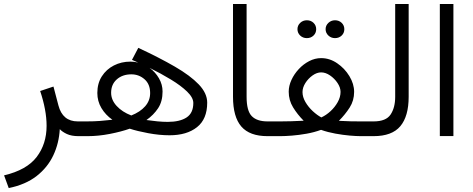

<svg xmlns="http://www.w3.org/2000/svg" viewBox="-20 -685 2379 966"><path d="M375 0Q339.8 0 316.7 -10.7Q293.5 -21.5 280.8 -35.2Q276.9 35.6 248.3 96.4Q219.7 157.2 164.6 200.4Q109.4 243.7 23.9 261.2L0.5 197.3Q114.3 170.4 164.3 105Q214.4 39.6 214.4 -51.8Q214.4 -92.3 206.1 -136.2Q197.8 -180.2 182.1 -227.1L249 -249.5L273.9 -154.8Q294.9 -74.2 371.1 -74.2H392.6V0Z M644 -383.8 675.8 -444.3Q781.7 -395 859.6 -349.9Q937.5 -304.7 980 -260.3Q1022.5 -215.8 1022.5 -168.5Q1022.5 -85.9 971.2 -45.2Q919.9 -4.4 833 -4.4Q782.2 -4.4 725.8 -14.9Q669.4 -25.4 632.8 -37.6Q590.3 -22.5 532.5 -11.2Q474.6 0 421.4 0H373V-74.2H415Q452.6 -74.2 481.9 -76.4Q511.2 -78.6 545.4 -82.5Q510.7 -106.9 490.2 -141.4Q469.7 -175.8 469.7 -217.3Q469.7 -265.6 492.4 -301Q515.1 -336.4 553 -355.7Q590.8 -375 636.2 -375Q655.8 -375 675.3 -370.1Q659.7 -377 644 -383.8ZM716.8 -81.1Q744.1 -77.1 771.5 -74.5Q798.8 -71.8 824.2 -71.8Q884.8 -71.8 918.7 -94Q952.6 -116.2 952.6 -167Q952.6 -193.8 921.4 -224.1Q890.1 -254.4 839.8 -284.9Q789.6 -315.4 732.9 -343.3Q761.7 -322.3 779.8 -291Q797.9 -259.8 797.9 -224.6Q797.9 -174.3 775.4 -140.4Q752.9 -106.4 716.8 -81.1ZM539.1 -218.3Q539.1 -182.1 566.9 -151.9Q594.7 -121.6 640.6 -104Q685.1 -121.6 710.2 -150.1Q735.4 -178.7 735.4 -216.8Q735.4 -261.7 707 -286.4Q678.7 -311 641.1 -311Q596.2 -311 567.6 -285.6Q539.1 -260.3 539.1 -218.3Z M1152.3 -665H1220.7V-198.2Q1220.7 -127.4 1246.6 -100.8Q1272.5 -74.2 1325.7 -74.2H1342.3V0H1325.7Q1236.3 0 1194.3 -48.3Q1152.3 -96.7 1152.3 -198.2Z M1618.2 -538.1Q1618.2 -556.6 1632.1 -569.8Q1646 -583 1665.5 -583Q1685.5 -583 1699 -570.1Q1712.4 -557.1 1712.4 -538.1Q1712.4 -519 1699 -506.1Q1685.5 -493.2 1665.5 -493.2Q1646 -493.2 1632.1 -506.3Q1618.2 -519.5 1618.2 -538.1ZM1476.6 -538.1Q1476.6 -556.6 1490.2 -569.8Q1503.9 -583 1523.9 -583Q1543.9 -583 1557.4 -570.1Q1570.8 -557.1 1570.8 -538.1Q1570.8 -519 1557.4 -506.1Q1543.9 -493.2 1523.9 -493.2Q1503.9 -493.2 1490.2 -506.3Q1476.6 -519.5 1476.6 -538.1ZM1761.7 -222.7Q1761.7 -179.2 1739.3 -144Q1716.8 -108.9 1685.1 -77.1Q1713.9 -75.2 1743.4 -74.7Q1772.9 -74.2 1792.5 -74.2H1839.8V0H1793.9Q1772.9 0 1739.3 -2.9Q1705.6 -5.9 1667.7 -12.7Q1629.9 -19.5 1595.2 -31.7Q1560.5 -19 1522 -12.2Q1483.4 -5.4 1448.7 -2.7Q1414.1 0 1391.1 0H1322.8V-74.2H1391.1Q1414.1 -74.2 1444.6 -75Q1475.1 -75.7 1507.8 -77.6Q1476.6 -108.9 1454.6 -144.8Q1432.6 -180.7 1432.6 -223.6Q1432.6 -252.9 1446.3 -282.7Q1460 -312.5 1483.2 -337.4Q1506.3 -362.3 1535.4 -377.4Q1564.5 -392.6 1595.7 -392.6Q1638.7 -392.6 1676.5 -366.7Q1714.4 -340.8 1738 -301.8Q1761.7 -262.7 1761.7 -222.7ZM1595.7 -320.8Q1574.2 -320.8 1552.5 -305.4Q1530.8 -290 1516.4 -267.3Q1502 -244.6 1502 -221.7Q1502 -196.8 1516.8 -171.4Q1531.7 -146 1553.7 -125.7Q1575.7 -105.5 1596.7 -94.2Q1621.1 -105.5 1643.1 -125.7Q1665 -146 1679.2 -171.4Q1693.4 -196.8 1693.4 -222.7Q1693.4 -244.6 1678.2 -267.3Q1663.1 -290 1640.6 -305.4Q1618.2 -320.8 1595.7 -320.8Z M1820.3 -74.2H1859.9Q1922.4 -74.2 1945.3 -108.9Q1968.3 -143.6 1968.3 -197.8V-665H2036.1V-198.2Q2036.1 -100.1 1994.1 -50Q1952.1 0 1859.4 0H1820.3Z M2261.2 -665V-0.5H2192.9V-665Z"/></svg>

Font: Vazirmatn RD UI Light
Style: Regular
Weight: 300
Designer: Saber Rastikerdar
Foundry: Saber Rastikerdar
Version: Version 33.003